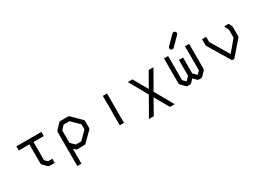

<svg xmlns="http://www.w3.org/2000/svg" viewBox="-24 -1507 3288 2415"><g transform="rotate(-30 1620.0 -299.5)"><path d="M58 -410V-470H422V-410H272V-145L309 -109H372V-49H296Q284 -49 275 -58L221 -112Q212 -121 212 -133V-410Z M658 -171 660 -173 717 -116H795L906 -226V-300L795 -410H710L658 -354ZM658 -90V128H598V-366Q598 -379.5 606 -386L675 -460Q682 -470 696 -470H808Q820 -470 829 -461L957 -333Q966 -322 966 -312V-214Q966 -202 957 -193L828 -65Q819 -56 807 -56H704Q692 -56 683 -65Z M1317 -476H1378V-49H1317Z M1980 -470H2049L1896 -202L2048 66H1979L1861 -141L1744 66H1674L1827 -202L1676 -470H1743L1861 -262Z M2432 -390V-158L2480 -110H2485L2524 -150V-500H2584V-137Q2584 -125 2575 -116L2519 -59Q2510 -50 2498 -50H2468Q2455 -50 2446 -59L2402 -104L2358 -59Q2349 -50 2336 -50H2306Q2293 -50 2284 -59L2228 -116Q2219 -125 2219 -137V-500H2279V-149L2318 -110H2324L2372 -159V-389ZM2339 -575Q2339 -588 2348 -597L2468 -718Q2477 -727 2489 -727Q2502 -727 2511 -718Q2520 -709 2520 -696Q2520 -684 2511 -675L2391 -554Q2382 -545 2369 -545Q2357 -545 2348 -554Q2339 -563 2339 -575Z M3141 -470 3164 -422Q3167 -416 3167 -409V-276Q3167 -262.5 3158 -255L2988 -59L2983 -54Q2976.5 -50 2967 -50Q2950 -50 2942 -64L2758 -370Q2754 -378 2754 -386V-470H2814V-394L2973 -128L3107 -288V-402L3075 -470Z"/></g></svg>

Font: ibm3270
Style: Regular
Weight: 400
Monospace: yes
Version: Version 2.0.3